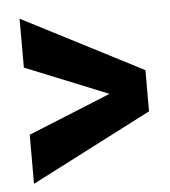

<svg xmlns="http://www.w3.org/2000/svg" viewBox="-42 -529 507 571"><g transform="rotate(-5 211.0 -243.5)"><path d="M37 3.5 396.5 -181.5V-304.5L37 -489.5V-343.5L284 -243.5L37 -143Z"/></g></svg>

Font: Anybody Thin
Style: Bold
Weight: 700
Version: Version 1.113;gftools[0.9.25]